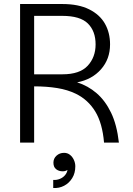

<svg xmlns="http://www.w3.org/2000/svg" viewBox="-20 -710 663 956"><path d="M245 226V186Q263 187 278.5 180.5Q294 174 304 162Q314 150 316 136Q306 143 292 143Q273 143 259.5 132.5Q246 122 246 100Q246 79 261.5 65Q277 51 299 51Q316 51 328.5 61Q341 71 348 86.5Q355 102 355 118Q355 152 339.5 177Q324 202 299 215Q274 228 245 226ZM80 0V-690H290Q371 -690 424 -663.5Q477 -637 502.5 -592Q528 -547 528 -489Q528 -416 483 -365Q438 -314 364 -300Q418 -283 461 -246Q504 -209 533 -149Q562 -89 572 0H498Q490 -96 454.5 -154.5Q419 -213 358 -243Q317 -263 265 -271.5Q213 -280 150 -280V0ZM150 -340H291Q377 -340 416.5 -382.5Q456 -425 456 -489Q456 -555 417.5 -593Q379 -631 290 -631H150Z"/></svg>

Font: Parkinsans Light
Style: Regular
Weight: 300
Designer: Red Stone, Indian Type Foundry
Foundry: Indian Type Foundry
Version: Version 1.000